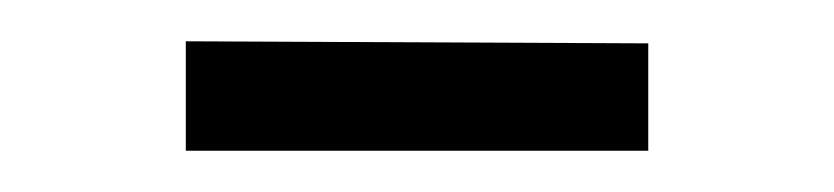

<svg xmlns="http://www.w3.org/2000/svg" viewBox="-20 -705 404 93"><path d="M70 -685V-632H294V-684Z"/></svg>

Font: Mazius Display
Style: Bold
Weight: 700
Designer: Alberto Casagrande & Collletttivo
Foundry: Collletttivo
Version: Version 2.000;Glyphs 3.2 (3221)